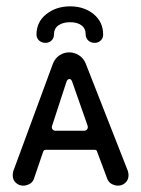

<svg xmlns="http://www.w3.org/2000/svg" viewBox="-20 -575 445 605"><path d="M53 10Q40 10 30 1Q20 -8 20 -23Q20 -28 22 -36L147 -375Q154 -392 168 -401Q182 -410 198 -410Q214 -410 228.5 -401Q243 -392 250 -375L383 -36Q385 -28 385 -23Q385 -8 375 1Q365 10 352 10Q343 10 333.5 5.5Q324 1 319 -9L286 -97Q285 -103 278 -103H125Q118 -103 116 -97L86 -9Q81 1 71.5 5.5Q62 10 53 10ZM155 -163H245Q251 -163 254.5 -167.5Q258 -172 256 -179L208 -316Q205 -326 199 -326Q192 -326 189 -316L144 -178Q142 -172 145.5 -167.5Q149 -163 155 -163ZM95 -466Q95 -506 126 -530.5Q157 -555 201 -555Q245 -555 275 -530.5Q305 -506 305 -466Q305 -455 297.5 -447.5Q290 -440 278 -440Q266 -440 258 -447.5Q250 -455 250 -466Q250 -485 237 -495Q224 -505 201 -505Q178 -505 164 -495Q150 -485 150 -466Q150 -455 142.5 -447.5Q135 -440 123 -440Q111 -440 103 -447.5Q95 -455 95 -466Z"/></svg>

Font: Dongle
Style: Regular
Weight: 400
Designer: Yanghee Ryu
Foundry: Yanghee Ryu
Version: Version 2.000